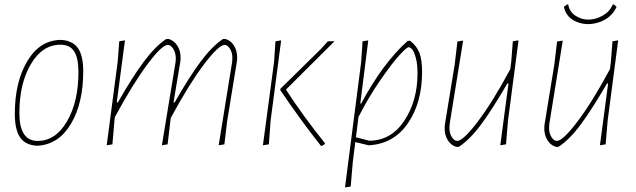

<svg xmlns="http://www.w3.org/2000/svg" viewBox="-20 -633 2788 842"><path d="M245 -458H250Q300 -454 322.5 -421Q345 -388 345 -320Q345 -181 291.5 -90.5Q238 0 146 6H141Q91 3 68 -30.5Q45 -64 45 -134Q45 -273 99.5 -364.5Q154 -456 245 -458ZM245 -437Q166 -437 115.5 -352Q65 -267 65 -137Q65 -15 145 -15Q224 -15 274 -101Q324 -187 324 -317Q324 -379 305 -408Q286 -437 245 -437Z M528 -456 492 -184H497Q561 -296 611 -363Q661 -430 709 -462H720Q744 -455 758.5 -431.5Q773 -408 772 -377L771 -364L741 -184H746Q810 -296 860 -363Q910 -430 958 -462H969Q993 -455 1007 -431.5Q1021 -408 1020 -377L1019 -364L976 -101L964 0L939 4L998 -361L999 -376Q1000 -401 989 -418.5Q978 -436 965 -436Q939 -436 874 -350Q809 -264 729 -116L727 -101L715 0L690 4L750 -361L751 -376Q751 -401 740 -418.5Q729 -436 716 -436Q690 -436 626.5 -351Q563 -266 484 -120L482 -106L473 0L448 4L496 -362L503 -452Z M1133 4 1182 -362 1188 -452 1213 -456 1167 -106 1159 0ZM1447 -452 1234 -240Q1310 -123 1405 -5V-2Q1399 4 1390 7L1387 6Q1302 -101 1209 -238L1210 -244L1387 -418L1418 -452Z M1595 -456 1560 -179H1564Q1658 -355 1768 -454H1779Q1807 -432 1819 -402Q1831 -372 1831 -317Q1831 -184 1769.5 -93.5Q1708 -3 1600 4H1596L1538 -10L1527 79L1518 185L1493 189L1564 -362L1570 -452ZM1772 -426Q1764 -426 1732.5 -392Q1701 -358 1649 -283Q1597 -208 1552 -120L1541 -31L1599 -16Q1695 -16 1753 -103.5Q1811 -191 1811 -312Q1811 -352 1803.5 -379.5Q1796 -407 1787.5 -416.5Q1779 -426 1772 -426Z M2011 -455 1952 -90 1951 -75Q1950 -50 1961 -32.5Q1972 -15 1985 -15Q2011 -15 2075.5 -100Q2140 -185 2218 -330L2222 -362L2229 -452L2254 -456L2208 -106L2199 0L2174 4L2210 -267H2205Q2140 -155 2090.5 -88Q2041 -21 1992 11H1981Q1957 4 1943 -19.5Q1929 -43 1930 -74L1931 -87L1974 -350L1986 -451Z M2673 -613 2684 -603Q2662 -555 2610 -536.5Q2558 -518 2510.5 -536.5Q2463 -555 2453 -603L2466 -613H2472Q2477 -582 2503 -564.5Q2529 -547 2560.5 -547Q2592 -547 2623 -564.5Q2654 -582 2667 -613ZM2448 -455 2389 -90 2388 -75Q2387 -50 2398 -32.5Q2409 -15 2422 -15Q2448 -15 2512.5 -100Q2577 -185 2655 -330L2659 -362L2666 -452L2691 -456L2645 -106L2636 0L2611 4L2647 -267H2642Q2577 -155 2527.5 -88Q2478 -21 2429 11H2418Q2394 4 2380 -19.5Q2366 -43 2367 -74L2368 -87L2411 -350L2423 -451Z"/></svg>

Font: Alegreya Sans Thin
Style: Italic
Weight: 100
Italic angle: -7°
Designer: Juan Pablo del Peral
Foundry: Huerta Tipografica
Version: Version 2.007